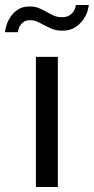

<svg xmlns="http://www.w3.org/2000/svg" viewBox="-72 -750 376 770"><path d="M72 0V-522H160V0ZM178 -627Q155 -627 138.5 -633.5Q122 -640 107.5 -648Q93 -656 79 -662.5Q65 -669 49 -669Q32 -669 22.5 -662Q13 -655 8 -646.5Q3 -638 1.5 -630Q0 -622 0 -621H-52Q-52 -627 -47.5 -644Q-43 -661 -32 -679Q-21 -697 -2 -710.5Q17 -724 47 -724Q68 -724 84 -717.5Q100 -711 114.5 -702.5Q129 -694 143.5 -687.5Q158 -681 176 -681Q195 -681 206 -688Q217 -695 223 -704Q229 -713 230.5 -720.5Q232 -728 232 -730H284Q284 -724 279.5 -707.5Q275 -691 263 -673Q251 -655 230.5 -641Q210 -627 178 -627Z"/></svg>

Font: Raleway Medium Alt1
Style: Regular
Weight: 500
Designer: Matt McInerney, Pablo Impallari, Rodrigo Fuenzalida
Foundry: Matt McInerney, Pablo Impallari, Rodrigo Fuenzalida
Version: Version 3.000g; ttfautohint (v1.5) -l 8 -r 28 -G 28 -x 14 -D